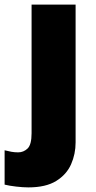

<svg xmlns="http://www.w3.org/2000/svg" viewBox="-71 -573 415 833"><path d="M52 240Q29 240 -1 236.5Q-31 233 -51 228V79Q-35 83 -21.5 85.5Q-8 88 8 88Q31 88 48.5 71.5Q66 55 66 5V-553H257V45Q257 95 237.5 139.5Q218 184 173 212Q128 240 52 240Z"/></svg>

Font: Noto Sans Thai Black
Style: Regular
Weight: 900
Version: Version 2.001